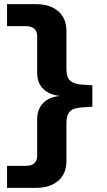

<svg xmlns="http://www.w3.org/2000/svg" viewBox="-20 -725 517 925"><path d="M14 180V74H105Q131 74 145 61.5Q159 49 159 25V-150Q159 -183 173 -208.5Q187 -234 214 -248Q241 -262 278 -263V-262Q241 -264 214 -278Q187 -292 173 -316.5Q159 -341 159 -374V-550Q159 -574 145 -586.5Q131 -599 105 -599H14V-705H154Q221 -705 260.5 -671Q300 -637 300 -575V-394Q300 -352 318.5 -335.5Q337 -319 380 -317L425 -314V-211L380 -208Q334 -206 317 -188.5Q300 -171 300 -131V50Q300 112 260.5 146Q221 180 154 180Z"/></svg>

Font: Nunito Sans 10pt Expanded
Style: Bold
Weight: 700
Width: 7
Designer: Vernon Adams
Foundry: Vernon Adams
Version: Version 3.101;gftools[0.9.27]